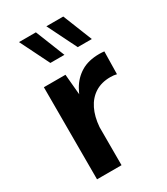

<svg xmlns="http://www.w3.org/2000/svg" viewBox="-195 -877 836 962"><g transform="rotate(-30 222.5 -395.5)"><path d="M243.9 -621.9 176.4 -791H78.7L162.6 -621.9ZM402.3 -621.9 334.8 -791H237L320.9 -621.9ZM73.5 -532.8V0H215.2V-347.9L198.4 -532.8ZM423.3 -406.1 425.7 -536.9Q419.1 -537.7 411.9 -538.1Q404.7 -538.6 397.5 -538.6Q333.5 -538.6 291.1 -512.7Q248.7 -486.8 223.6 -442.6Q198.6 -398.5 186.5 -342.9Q174.5 -287.4 171.1 -227.5L215.3 -220.8Q219.6 -278.2 240.5 -320.8Q261.4 -363.4 298.1 -386.8Q334.9 -410.3 386.6 -410.3Q407.9 -410.3 423.3 -406.1Z"/></g></svg>

Font: Estedad-FD VF
Style: Regular
Weight: 100
Designer: Amin Abedi
Version: Version 7.3